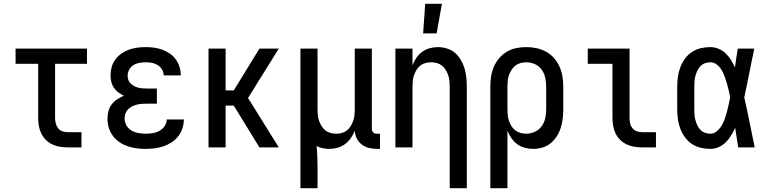

<svg xmlns="http://www.w3.org/2000/svg" viewBox="-20 -776 4040 1011"><path d="M335 0Q314 0 293.5 -3.5Q273 -7 254.5 -16Q236 -25 221 -40Q206 -55 197 -74Q188 -93 184.5 -113.5Q181 -134 181 -155V-440H62V-520H438V-440H270V-155Q270 -141 273.5 -127Q277 -113 285.5 -101.5Q294 -90 307.5 -85Q321 -80 335 -80H409V0Z M747 8Q723 8 699 5Q675 2 652 -6Q629 -14 609 -27.5Q589 -41 574.5 -60.5Q560 -80 553 -103.5Q546 -127 546 -151Q546 -171 551 -190.5Q556 -210 568 -226Q580 -242 597 -253Q614 -264 632 -272Q617 -279 603 -289.5Q589 -300 579.5 -314Q570 -328 566 -345Q562 -362 562 -379Q562 -401 568 -423Q574 -445 587.5 -463Q601 -481 619.5 -494Q638 -507 659 -514.5Q680 -522 702.5 -525Q725 -528 747 -528Q769 -528 791.5 -525Q814 -522 834.5 -514.5Q855 -507 873.5 -494.5Q892 -482 905 -464Q918 -446 925 -424.5Q932 -403 932 -381V-379H842Q842 -396 833 -410.5Q824 -425 810 -433.5Q796 -442 780 -445Q764 -448 747 -448Q731 -448 714 -445Q697 -442 683 -433.5Q669 -425 660.5 -409.5Q652 -394 652 -378Q652 -367 655.5 -356Q659 -345 667 -337Q675 -329 685 -323.5Q695 -318 705.5 -315Q716 -312 727.5 -311Q739 -310 750 -310H806V-230H750Q737 -230 724 -229Q711 -228 698.5 -224.5Q686 -221 674.5 -215Q663 -209 654 -200Q645 -191 640.5 -178.5Q636 -166 636 -153Q636 -133 646 -115.5Q656 -98 672.5 -88.5Q689 -79 708.5 -75.5Q728 -72 747 -72Q766 -72 784.5 -75Q803 -78 819.5 -87Q836 -96 847 -112Q858 -128 858 -147H948V-146Q948 -123 940.5 -100Q933 -77 918 -58Q903 -39 883 -26Q863 -13 840.5 -5.5Q818 2 794.5 5Q771 8 747 8Z M1078 0V-520H1168V-300H1211L1346 -520H1448L1286 -260L1448 0H1346L1211 -220H1168V0Z M1562 215V-520H1652V-200Q1652 -185 1653.5 -169.5Q1655 -154 1660 -140Q1665 -126 1673 -112.5Q1681 -99 1693 -89.5Q1705 -80 1720 -76Q1735 -72 1750 -72Q1765 -72 1780 -76Q1795 -80 1807 -89.5Q1819 -99 1827 -112.5Q1835 -126 1840 -140Q1845 -154 1846.5 -169.5Q1848 -185 1848 -200V-520H1938V-99Q1938 -93 1939.5 -88Q1941 -83 1945 -79Q1949 -75 1954 -73.5Q1959 -72 1965 -72H1981V8H1965Q1944 8 1923 3Q1902 -2 1885 -15Q1868 -28 1858.5 -47.5Q1849 -67 1848 -88Q1840 -67 1827.5 -49Q1815 -31 1797 -17.5Q1779 -4 1757.5 2Q1736 8 1714 8Q1697 8 1679.5 4.5Q1662 1 1647 -7Q1650 22 1651 50.5Q1652 79 1652 107V215Z M2348 215V-320Q2348 -335 2346.5 -350.5Q2345 -366 2340 -380Q2335 -394 2327 -407.5Q2319 -421 2307 -430.5Q2295 -440 2280 -444Q2265 -448 2250 -448Q2235 -448 2220 -444Q2205 -440 2193 -430.5Q2181 -421 2173 -407.5Q2165 -394 2160 -380Q2155 -366 2153.5 -350.5Q2152 -335 2152 -320V0H2062V-520H2152V-432Q2160 -453 2172.5 -471.5Q2185 -490 2203 -503Q2221 -516 2242.5 -522Q2264 -528 2286 -528Q2310 -528 2334 -520.5Q2358 -513 2376 -497.5Q2394 -482 2406.5 -460.5Q2419 -439 2426 -416Q2433 -393 2435.5 -368.5Q2438 -344 2438 -320V215ZM2208 -600 2219 -756H2307L2279 -600Z M2562 215V-320Q2562 -347 2566 -373.5Q2570 -400 2580.5 -424.5Q2591 -449 2608.5 -469.5Q2626 -490 2648.5 -503.5Q2671 -517 2697.5 -522.5Q2724 -528 2751 -528Q2778 -528 2804.5 -522.5Q2831 -517 2855 -504Q2879 -491 2897 -470.5Q2915 -450 2926 -425.5Q2937 -401 2941.5 -374Q2946 -347 2946 -320V-200Q2946 -175 2943 -150.5Q2940 -126 2932.5 -102.5Q2925 -79 2911.5 -58Q2898 -37 2879 -21.5Q2860 -6 2836 1Q2812 8 2787 8Q2765 8 2743 2Q2721 -4 2703.5 -17Q2686 -30 2673 -48.5Q2660 -67 2652 -88V215ZM2751 -72Q2774 -72 2796 -82Q2818 -92 2832 -111Q2846 -130 2851 -153.5Q2856 -177 2856 -200V-320Q2856 -343 2851 -366.5Q2846 -390 2832.5 -409Q2819 -428 2797 -438Q2775 -448 2751 -448Q2736 -448 2721 -444Q2706 -440 2694 -430.5Q2682 -421 2673.5 -408Q2665 -395 2660 -380.5Q2655 -366 2653.5 -350.5Q2652 -335 2652 -320V-200Q2652 -185 2653.5 -169.5Q2655 -154 2660 -139.5Q2665 -125 2673 -112Q2681 -99 2693.5 -89.5Q2706 -80 2721 -76Q2736 -72 2751 -72Z M3360 0Q3339 0 3318.5 -3.5Q3298 -7 3279 -16Q3260 -25 3245 -40Q3230 -55 3221 -74Q3212 -93 3208.5 -113.5Q3205 -134 3205 -155V-440H3075V-520H3295V-155Q3295 -141 3298 -127Q3301 -113 3310 -101.5Q3319 -90 3332.5 -85Q3346 -80 3360 -80H3434V0Z M3720 8Q3694 8 3669 2Q3644 -4 3622.5 -18.5Q3601 -33 3586 -54Q3571 -75 3562 -99Q3553 -123 3549.5 -148.5Q3546 -174 3546 -200V-320Q3546 -346 3549.5 -371.5Q3553 -397 3562 -421Q3571 -445 3586 -466Q3601 -487 3622.5 -501.5Q3644 -516 3669 -522Q3694 -528 3720 -528Q3742 -528 3763 -519.5Q3784 -511 3800.5 -495.5Q3817 -480 3828.5 -461Q3840 -442 3850 -421Q3853 -446 3857 -470.5Q3861 -495 3865 -520H3952Q3938 -456 3925.5 -391.5Q3913 -327 3899 -263Q3914 -198 3927 -132Q3940 -66 3954 0H3867Q3863 -26 3859 -52Q3855 -78 3851 -103Q3842 -83 3830 -63Q3818 -43 3802 -27Q3786 -11 3764.5 -1.5Q3743 8 3720 8ZM3720 -72Q3739 -72 3754.5 -85Q3770 -98 3780 -115Q3790 -132 3796.5 -150.5Q3803 -169 3808 -188Q3813 -207 3817 -226Q3821 -245 3825 -264Q3821 -282 3817 -300.5Q3813 -319 3807.5 -337.5Q3802 -356 3795.5 -373.5Q3789 -391 3779.5 -407.5Q3770 -424 3754.5 -436Q3739 -448 3720 -448Q3706 -448 3692 -443Q3678 -438 3668 -427.5Q3658 -417 3652 -404Q3646 -391 3642 -377Q3638 -363 3637 -348.5Q3636 -334 3636 -320V-200Q3636 -186 3637 -171.5Q3638 -157 3642 -143Q3646 -129 3652 -116Q3658 -103 3668 -92.5Q3678 -82 3692 -77Q3706 -72 3720 -72Z"/></svg>

Font: Iosevka SS10 Medium
Style: Regular
Weight: 500
Monospace: yes
Designer: Belleve Invis
Foundry: Belleve Invis
Version: Version 28.0.6; ttfautohint (v1.8.4)